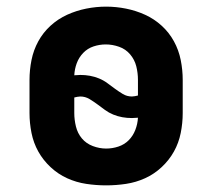

<svg xmlns="http://www.w3.org/2000/svg" viewBox="-20 -551 640 579"><path d="M300 8Q270 8 240 3.5Q210 -1 182.5 -13.5Q155 -26 132.5 -47Q110 -68 95.5 -94Q81 -120 75 -150Q69 -180 69 -210V-310Q69 -340 75 -370Q81 -400 95.5 -426.5Q110 -453 132.5 -473.5Q155 -494 182.5 -506.5Q210 -519 240 -525Q270 -531 300 -531Q330 -531 360 -525Q390 -519 417.5 -506.5Q445 -494 467.5 -473.5Q490 -453 504.5 -426.5Q519 -400 525 -370Q531 -340 531 -310V-210Q531 -180 525 -150Q519 -120 504.5 -94Q490 -68 467.5 -47Q445 -26 417.5 -13.5Q390 -1 360 3.5Q330 8 300 8ZM378 -260Q382 -260 387 -261Q392 -262 396 -263V-310Q396 -331 391 -351Q386 -371 372.5 -387Q359 -403 339 -410Q319 -417 299 -417Q280 -417 262 -411Q244 -405 231 -391.5Q218 -378 211.5 -360.5Q205 -343 204 -324Q209 -324 213.5 -324.5Q218 -325 222 -325Q237 -325 251 -322.5Q265 -320 278.5 -314.5Q292 -309 303.5 -300.5Q315 -292 326.5 -283.5Q338 -275 350.5 -267.5Q363 -260 378 -260ZM300 -103Q319 -103 337 -109Q355 -115 368 -128Q381 -141 388 -159Q395 -177 396 -196Q391 -196 386.5 -195.5Q382 -195 378 -195Q363 -195 349 -197.5Q335 -200 321.5 -205.5Q308 -211 296.5 -219.5Q285 -228 273.5 -236.5Q262 -245 249.5 -252.5Q237 -260 222 -260Q218 -260 213 -259Q208 -258 204 -257V-210Q204 -190 209 -169.5Q214 -149 227 -133.5Q240 -118 260 -110.5Q280 -103 300 -103Z"/></svg>

Font: Iosevka Custom Heavy Extended
Style: Regular
Weight: 900
Width: 7
Monospace: yes
Designer: Belleve Invis
Foundry: Belleve Invis
Version: Version 11.2.4; ttfautohint (v1.8.4)